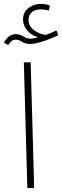

<svg xmlns="http://www.w3.org/2000/svg" viewBox="-38 -963 318 983"><path d="M102 0 84 -644H119L137 0ZM4 -732 -18 -745Q6 -788 43 -788Q65 -788 82 -776.5Q99 -765 118 -765Q126 -765 137 -767Q148 -769 157 -772Q123 -782 101.5 -807Q80 -832 80 -863Q80 -901 108 -922Q136 -943 171 -943Q196 -943 217 -935L212 -909Q191 -915 172 -915Q139 -915 123.5 -899.5Q108 -884 108 -862Q108 -830 135 -809.5Q162 -789 196 -784Q212 -790 225 -795.5Q238 -801 251 -807L260 -783Q247 -776 220 -765Q193 -754 164.5 -746Q136 -738 117 -738Q92 -738 75 -749Q58 -760 42 -760Q29 -760 20 -751.5Q11 -743 4 -732Z"/></svg>

Font: Noto Sans Arabic SemCond ExtLt
Style: Regular
Weight: 200
Width: 4
Designer: Monotype Design Team, Nadine Chahine, Nizar Qandah and Khaled Hosny
Foundry: Monotype Imaging Inc.
Version: Version 2.012; ttfautohint (v1.8.4.7-5d5b)